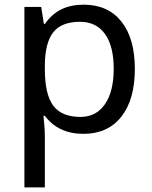

<svg xmlns="http://www.w3.org/2000/svg" viewBox="-20 -566 655 826"><path d="M324.2 -472.2Q244.6 -472.2 209.2 -427.2Q173.8 -382.3 172.9 -286.1V-269Q172.9 -160.2 209 -111.6Q245.1 -63 326.2 -63Q393.6 -63 431.4 -117.7Q469.2 -172.4 469.2 -270Q469.2 -368.2 431.4 -420.2Q393.6 -472.2 324.2 -472.2ZM338.9 9.8Q231 9.8 172.9 -67.9H167L168.9 -47.9Q172.9 -9.8 172.9 20V240.2H85V-536.1H157.2L168.9 -462.9H172.9Q204.1 -506.8 245.1 -526.4Q286.1 -545.9 339.8 -545.9Q444.3 -545.9 502.2 -473.4Q560.1 -400.9 560.1 -269Q560.1 -137.7 502 -64Q443.8 9.8 338.9 9.8Z"/></svg>

Font: NotoSans
Style: Regular
Weight: 400
Designer: Monotype Design team
Foundry: Monotype Imaging Inc.
Version: Version 1.04; ttfautohint (v1.4.1)